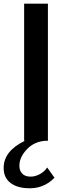

<svg xmlns="http://www.w3.org/2000/svg" viewBox="-67 -770 347 1050"><path d="M231 202Q169 266 78 259Q22 256 -12.5 228Q-47 200 -47 148Q-47 56 69 0H65V-750H195V0H181Q120 4 79.5 47Q39 90 39 137Q39 164 55 180Q71 196 100 196Q126 196 151.5 182Q177 168 191 146Z"/></svg>

Font: Oakes Grotesk
Style: Bold
Weight: 600
Designer: Samuel Oakes
Foundry: Samuel Oakes
Version: Version 1.000;PS 001.000;hotconv 1.0.88;makeotf.lib2.5.64775